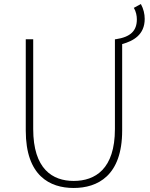

<svg xmlns="http://www.w3.org/2000/svg" viewBox="-20 -921 745 954"><path d="M645 -882C656 -864 660 -842 660 -825C660 -768 629 -737 555 -726H551V-280C551 -81 453 -22 346 -22C241 -22 145 -81 145 -280V-726H108V-272C108 -47 228 13 346 13C464 13 587 -47 587 -272V-702C642 -717 699 -748 699 -827C699 -852 693 -877 680 -901Z"/></svg>

Font: Noto Sans T Chinese Thin
Style: Regular
Weight: 100
Designer: Ryoko NISHIZUKA (kana & ideographs); Paul D. Hunt (Latin, Greek & Cyrillic); Wenlong ZHANG (bopomofo); Sandoll Communica
Foundry: Adobe Systems Incorporated
Version: Version 1.000;PS 1;hotconv 1.0.78;makeotf.lib2.5.61930